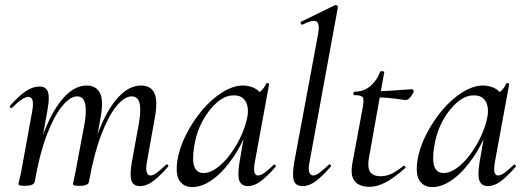

<svg xmlns="http://www.w3.org/2000/svg" viewBox="-20 -746 2130 779"><path d="M548 9Q520 9 513 -14Q506 -37 515 -89L544 -248Q553 -302 546 -328.5Q539 -355 514 -355Q485 -355 452.5 -315.5Q420 -276 390.5 -198.5Q361 -121 341 -9L327 -10Q347 -128 381.5 -216Q416 -304 460 -351.5Q504 -399 552 -399Q592 -399 606.5 -368Q621 -337 608 -267L576 -89Q571 -59 575.5 -46.5Q580 -34 591 -34Q602 -34 617.5 -46Q633 -58 653 -77Q657 -81 661 -77Q665 -73 661 -69Q629 -32 602 -11.5Q575 9 548 9ZM81 8Q65 8 60 6Q55 4 55 1Q55 -2 60.5 -24.5Q66 -47 70 -71L111 -297Q121 -353 95 -353Q84 -353 67 -341.5Q50 -330 29 -309Q26 -305 22 -309.5Q18 -314 21 -317Q56 -357 84.5 -376Q113 -395 140 -395Q167 -395 174.5 -373Q182 -351 173 -302L121 -9Q117 8 81 8ZM302 8Q286 8 281 6Q276 4 276 1Q276 -2 281.5 -26Q287 -50 291 -74L324 -249Q332 -303 324.5 -329Q317 -355 293 -355Q264 -355 231 -314Q198 -273 169 -196Q140 -119 121 -9L106 -10Q126 -127 160.5 -214.5Q195 -302 239 -350.5Q283 -399 332 -399Q370 -399 385.5 -368.5Q401 -338 388 -268L341 -9Q339 8 302 8Z M760 13Q727 13 709.5 -11Q692 -35 699 -91Q707 -144 734 -198Q761 -252 799.5 -298Q838 -344 882 -371.5Q926 -399 966 -399Q985 -399 1004 -392Q1023 -385 1036.5 -369.5Q1050 -354 1052 -328L1004 -357Q1018 -359 1035 -373.5Q1052 -388 1060 -407Q1062 -410 1067.5 -408.5Q1073 -407 1072 -405L1014 -89Q1004 -34 1027 -34Q1038 -34 1054.5 -46Q1071 -58 1090 -77Q1093 -80 1097 -76Q1101 -72 1098 -69Q1066 -32 1039 -11.5Q1012 9 986 9Q959 9 951 -13.5Q943 -36 952 -89L976 -229L994 -246Q967 -168 927.5 -109.5Q888 -51 844.5 -19Q801 13 760 13ZM805 -44Q832 -44 860 -64.5Q888 -85 913.5 -119Q939 -153 957.5 -193Q976 -233 983 -269Q991 -309 976.5 -334.5Q962 -360 927 -359Q894 -359 861 -331Q828 -303 802 -255.5Q776 -208 767 -147Q759 -93 769 -68.5Q779 -44 805 -44Z M1208 9Q1179 9 1172 -14Q1165 -37 1174 -89L1271 -610Q1278 -649 1264.5 -658.5Q1251 -668 1207 -646Q1203 -645 1200.5 -651Q1198 -657 1202 -658L1339 -725Q1344 -727 1348 -723Q1352 -719 1351 -717L1236 -89Q1230 -59 1235 -46.5Q1240 -34 1251 -34Q1262 -34 1277.5 -46Q1293 -58 1313 -77Q1317 -81 1321 -77Q1325 -73 1321 -69Q1289 -32 1262 -11.5Q1235 9 1208 9Z M1479 12Q1458 12 1439.5 4.5Q1421 -3 1412 -23Q1403 -43 1409 -80L1451 -306Q1458 -342 1452 -351Q1446 -360 1417 -360Q1413 -360 1414 -367Q1415 -374 1418 -374Q1457 -374 1483.5 -397.5Q1510 -421 1522 -454Q1523 -458 1531.5 -457Q1540 -456 1539 -453L1477 -106Q1470 -67 1481.5 -49Q1493 -31 1524 -31Q1550 -31 1572.5 -43Q1595 -55 1617 -73Q1619 -75 1623 -71Q1627 -67 1625 -65Q1579 -24 1544.5 -6Q1510 12 1479 12ZM1625 -340Q1623 -340 1603.5 -343Q1584 -346 1557.5 -348.5Q1531 -351 1506 -351L1508 -376Q1536 -376 1565.5 -378Q1595 -380 1618.5 -382Q1642 -384 1651 -384Q1655 -384 1657 -381Q1659 -378 1658 -374Q1656 -366 1646 -353Q1636 -340 1625 -340Z M1734 13Q1701 13 1683.5 -11Q1666 -35 1673 -91Q1681 -144 1708 -198Q1735 -252 1773.5 -298Q1812 -344 1856 -371.5Q1900 -399 1940 -399Q1959 -399 1978 -392Q1997 -385 2010.5 -369.5Q2024 -354 2026 -328L1978 -357Q1992 -359 2009 -373.5Q2026 -388 2034 -407Q2036 -410 2041.5 -408.5Q2047 -407 2046 -405L1988 -89Q1978 -34 2001 -34Q2012 -34 2028.5 -46Q2045 -58 2064 -77Q2067 -80 2071 -76Q2075 -72 2072 -69Q2040 -32 2013 -11.5Q1986 9 1960 9Q1933 9 1925 -13.5Q1917 -36 1926 -89L1950 -229L1968 -246Q1941 -168 1901.5 -109.5Q1862 -51 1818.5 -19Q1775 13 1734 13ZM1779 -44Q1806 -44 1834 -64.5Q1862 -85 1887.5 -119Q1913 -153 1931.5 -193Q1950 -233 1957 -269Q1965 -309 1950.5 -334.5Q1936 -360 1901 -359Q1868 -359 1835 -331Q1802 -303 1776 -255.5Q1750 -208 1741 -147Q1733 -93 1743 -68.5Q1753 -44 1779 -44Z"/></svg>

Font: Cormorant Infant Light Medium
Style: Italic
Weight: 500
Italic angle: -10°
Version: Version 4.001